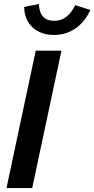

<svg xmlns="http://www.w3.org/2000/svg" viewBox="-20 -958 480 978"><path d="M13 0ZM13 0 162 -700H293L144 0ZM257 -852Q325 -852 363 -932Q383 -926 402 -919.5Q421 -913 440 -907Q413 -847 365 -813.5Q317 -780 255 -780Q188 -780 146.5 -818Q105 -856 103 -922Q122 -927 140.5 -930Q159 -933 178 -938Q181 -852 257 -852Z"/></svg>

Font: Rosa Sans SemiBold
Style: Italic
Weight: 600
Italic angle: -12°
Designer: Pentagram / MCKL
Foundry: Pentagram / MCKL
Version: Version 1.005;September 16, 2019;FontCreator 11.5.0.2425 64-